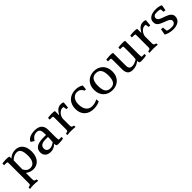

<svg xmlns="http://www.w3.org/2000/svg" viewBox="369 -2040 3800 3800"><g transform="rotate(-45 2268.5 -140.5)"><path d="M210.9 -142.6Q234.9 -96.7 266.6 -73Q298.3 -49.3 343.8 -49.3Q379.9 -49.3 406.2 -64Q432.6 -78.6 449.5 -105.5Q466.3 -132.3 474.4 -170.2Q482.4 -208 482.4 -254.9Q482.4 -358.4 455.1 -410.2Q427.7 -461.9 368.7 -461.9Q352.1 -461.9 333.3 -458.5Q314.5 -455.1 294.7 -447Q274.9 -439 254.9 -425.3Q234.9 -411.6 215.8 -391.6ZM210 -447.8Q242.2 -481.4 286.9 -500Q331.5 -518.6 384.8 -518.6Q432.6 -518.6 471.2 -501.2Q509.8 -483.9 536.9 -451.2Q564 -418.5 578.6 -370.6Q593.3 -322.8 593.3 -262.2Q593.3 -192.9 575.2 -141.4Q557.1 -89.8 526.6 -55.9Q496.1 -22 455.6 -5.1Q415 11.7 370.1 11.7Q324.2 11.7 285.2 -3.2Q246.1 -18.1 210.9 -44.4V117.2Q210.9 137.7 211.9 151.1Q212.9 164.6 218.5 173.3Q224.1 182.1 236.1 187.3Q248 192.4 270 195.8L273.9 238.8Q237.3 232.9 207 231.4Q176.8 230 149.9 230Q122.1 230 96.9 231.4Q71.8 232.9 43.9 238.8L46.4 195.8Q68.8 192.4 81.3 188.2Q93.8 184.1 99.4 177Q105 169.9 106 158.7Q106.9 147.5 106.9 129.9V-405.8Q106.9 -417 106.4 -428.5Q106 -439.9 103.5 -449.7Q85.9 -457 60.5 -457H13.2V-503.9Q19 -505.4 31.2 -507.1Q43.5 -508.8 59.6 -510.3Q75.7 -511.7 94 -512.7Q112.3 -513.7 130.9 -513.7Q154.3 -513.7 175 -511.5Q195.8 -509.3 209 -503.9Z M1016.1 -100.1Q1019 -126.5 1021.5 -159.9Q1023.9 -193.4 1023.9 -238.8H946.8Q877 -238.8 839.8 -212.9Q802.7 -187 802.7 -136.7Q802.7 -92.8 827.1 -71Q851.6 -49.3 892.6 -49.3Q923.3 -49.3 955.1 -63.7Q986.8 -78.1 1016.1 -100.1ZM1213.9 -9.3Q1189 -0.5 1157.7 2.9Q1126.5 6.3 1088.4 6.3Q1068.4 6.3 1054.4 5.4Q1040.5 4.4 1032 -0.7Q1023.4 -5.9 1019.5 -16.6Q1015.6 -27.3 1015.6 -46.4L1014.6 -56.2Q1000 -43 983.4 -30.8Q966.8 -18.6 947.3 -9Q927.7 0.5 905.3 6.1Q882.8 11.7 856.4 11.7Q821.8 11.7 792.5 2.7Q763.2 -6.3 742.2 -24.4Q721.2 -42.5 709.5 -69.3Q697.8 -96.2 697.8 -132.3Q697.8 -213.4 760.7 -253.9Q823.7 -294.4 952.1 -294.4H1023.9V-327.6Q1023.9 -364.3 1019 -390.4Q1014.2 -416.5 1003.2 -433.3Q992.2 -450.2 974.1 -458.3Q956.1 -466.3 930.2 -466.3Q900.9 -466.3 877.7 -458Q854.5 -449.7 836.4 -436.3Q818.4 -422.9 804.4 -405.3Q790.5 -387.7 779.3 -368.7L711.4 -411.6Q714.8 -431.6 731 -450.7Q747.1 -469.7 774.4 -484.9Q801.8 -500 839.6 -509Q877.4 -518.1 924.3 -518.1Q1028.8 -518.1 1078.1 -470.5Q1127.4 -422.9 1127.4 -333V-131.3Q1127.4 -103.5 1129.9 -83.7Q1132.3 -64 1135.7 -49.3H1213.9Z M1482.9 -386.2Q1501 -415 1518.6 -439.5Q1536.1 -463.9 1556.4 -481.4Q1576.7 -499 1601.1 -508.8Q1625.5 -518.6 1657.2 -518.6Q1687.5 -518.6 1703.1 -513.7Q1718.8 -508.8 1727.1 -503.9L1714.8 -369.1H1670.9L1659.2 -440.4Q1646 -441.9 1638.7 -442.9Q1631.3 -443.8 1626 -443.8Q1603 -443.8 1578.4 -429.9Q1553.7 -416 1533.2 -392.8Q1512.7 -369.6 1499.5 -339.6Q1486.3 -309.6 1486.3 -277.3V-112.8Q1486.3 -92.3 1487.3 -78.9Q1488.3 -65.4 1493.9 -56.6Q1499.5 -47.9 1511.5 -43Q1523.4 -38.1 1545.4 -34.7L1549.8 6.3Q1514.6 3.4 1485.8 1.7Q1457 0 1429.2 0Q1402.8 0 1376.2 1.5Q1349.6 2.9 1319.8 6.3L1321.8 -34.7Q1344.7 -37.6 1357.2 -41.5Q1369.6 -45.4 1375.2 -52.7Q1380.9 -60.1 1381.8 -71.3Q1382.8 -82.5 1382.8 -100.1V-416Q1382.8 -424.8 1382.1 -433.3Q1381.3 -441.9 1378.9 -449.7Q1372.1 -453.1 1364.3 -455.1Q1356.4 -457 1345.2 -457H1290V-503.9Q1295.9 -505.4 1307.6 -507.1Q1319.3 -508.8 1334.7 -510.3Q1350.1 -511.7 1367.9 -512.7Q1385.7 -513.7 1404.3 -513.7Q1427.7 -513.7 1448.5 -511.5Q1469.2 -509.3 1482.9 -503.9Z M2231.4 -26.4Q2199.2 -7.3 2154.1 2.2Q2108.9 11.7 2058.6 11.7Q2001.5 11.7 1953.6 -5.4Q1905.8 -22.5 1870.8 -55.4Q1835.9 -88.4 1816.7 -136.5Q1797.4 -184.6 1797.4 -246.6Q1797.4 -311.5 1817.9 -362.3Q1838.4 -413.1 1874.3 -447.5Q1910.2 -481.9 1959.2 -500Q2008.3 -518.1 2065.9 -518.1Q2090.8 -518.1 2114.5 -514.9Q2138.2 -511.7 2159.4 -505.6Q2180.7 -499.5 2198.7 -491Q2216.8 -482.4 2230 -471.7L2221.7 -373.5H2186.5Q2163.1 -419.4 2132.1 -440.9Q2101.1 -462.4 2055.7 -462.4Q2022.5 -462.4 1994.6 -448.5Q1966.8 -434.6 1946.8 -409.7Q1926.8 -384.8 1915.5 -349.9Q1904.3 -314.9 1904.3 -273.4Q1904.3 -214.4 1917.5 -171.9Q1930.7 -129.4 1953.4 -102.3Q1976.1 -75.2 2006.1 -62.3Q2036.1 -49.3 2070.3 -49.3Q2116.2 -49.3 2153.6 -59.3Q2190.9 -69.3 2224.6 -89.8Z M2842.8 -252.9Q2842.8 -187.5 2822 -137.9Q2801.3 -88.4 2766.1 -55.2Q2731 -22 2684.1 -5.1Q2637.2 11.7 2584.5 11.7Q2529.8 11.7 2482.7 -5.9Q2435.5 -23.4 2400.6 -57.1Q2365.7 -90.8 2345.7 -140.1Q2325.7 -189.5 2325.7 -252.9Q2325.7 -315.9 2345.7 -365.2Q2365.7 -414.6 2400.6 -448.5Q2435.5 -482.4 2482.7 -500.5Q2529.8 -518.6 2584.5 -518.6Q2638.7 -518.6 2686 -500.5Q2733.4 -482.4 2768.1 -448.5Q2802.7 -414.6 2822.8 -365.2Q2842.8 -315.9 2842.8 -252.9ZM2437.5 -253.4Q2437.5 -145 2472.9 -93.8Q2508.3 -42.5 2584 -42.5Q2623.5 -42.5 2651.6 -55.7Q2679.7 -68.8 2697.3 -95.2Q2714.8 -121.6 2722.9 -161.1Q2731 -200.7 2731 -253.4Q2731 -357.9 2695.6 -409.9Q2660.2 -461.9 2584 -461.9Q2544.9 -461.9 2517.1 -448.5Q2489.3 -435.1 2471.7 -408.7Q2454.1 -382.3 2445.8 -343.3Q2437.5 -304.2 2437.5 -253.4Z M3448.7 -131.3Q3448.7 -103.5 3451.2 -83.7Q3453.6 -64 3457 -49.3H3535.6V-7.3Q3510.3 -1 3478.3 2.7Q3446.3 6.3 3406.7 6.3Q3388.2 6.3 3374.8 5.1Q3361.3 3.9 3353 -0.7Q3344.7 -5.4 3340.8 -14.6Q3336.9 -23.9 3336.9 -39.6V-56.2L3329.6 -50.8Q3314.5 -39.6 3297.9 -28.6Q3281.2 -17.6 3260 -8.5Q3238.8 0.5 3211.9 6.1Q3185.1 11.7 3149.9 11.7Q3075.7 11.7 3041.5 -28.3Q3007.3 -68.4 3007.3 -146V-404.8Q3007.3 -418.9 3005.9 -430.4Q3004.4 -441.9 3002 -451.7Q2993.2 -454.6 2982.9 -455.8Q2972.7 -457 2961.4 -457H2920.9V-503.9Q2927.2 -505.4 2939.9 -507.1Q2952.6 -508.8 2969.5 -510.3Q2986.3 -511.7 3006.1 -512.7Q3025.9 -513.7 3046.4 -513.7Q3064.9 -513.7 3082 -511.5Q3099.1 -509.3 3110.8 -503.9V-171.9Q3110.8 -146.5 3112.5 -124.3Q3114.3 -102.1 3122.6 -85.4Q3130.9 -68.8 3148.7 -59.1Q3166.5 -49.3 3198.7 -49.3Q3223.1 -49.3 3247.6 -56.9Q3272 -64.5 3291.7 -73.5Q3311.5 -82.5 3324 -90.6Q3336.4 -98.6 3336.9 -100.1Q3342.3 -132.8 3343.8 -173.8Q3345.2 -214.8 3345.2 -259.3V-404.8Q3345.2 -432.6 3339.4 -451.7Q3331.1 -454.6 3320.8 -455.8Q3310.5 -457 3299.3 -457H3258.8V-503.9Q3265.1 -505.4 3277.8 -507.1Q3290.5 -508.8 3307.4 -510.3Q3324.2 -511.7 3344 -512.7Q3363.8 -513.7 3384.3 -513.7Q3402.8 -513.7 3420.2 -511.5Q3437.5 -509.3 3448.7 -503.9Z M3784.7 -386.2Q3802.7 -415 3820.3 -439.5Q3837.9 -463.9 3858.2 -481.4Q3878.4 -499 3902.8 -508.8Q3927.2 -518.6 3959 -518.6Q3989.3 -518.6 4004.9 -513.7Q4020.5 -508.8 4028.8 -503.9L4016.6 -369.1H3972.7L3960.9 -440.4Q3947.8 -441.9 3940.4 -442.9Q3933.1 -443.8 3927.7 -443.8Q3904.8 -443.8 3880.1 -429.9Q3855.5 -416 3835 -392.8Q3814.5 -369.6 3801.3 -339.6Q3788.1 -309.6 3788.1 -277.3V-112.8Q3788.1 -92.3 3789.1 -78.9Q3790 -65.4 3795.7 -56.6Q3801.3 -47.9 3813.2 -43Q3825.2 -38.1 3847.2 -34.7L3851.6 6.3Q3816.4 3.4 3787.6 1.7Q3758.8 0 3731 0Q3704.6 0 3678 1.5Q3651.4 2.9 3621.6 6.3L3623.5 -34.7Q3646.5 -37.6 3658.9 -41.5Q3671.4 -45.4 3677 -52.7Q3682.6 -60.1 3683.6 -71.3Q3684.6 -82.5 3684.6 -100.1V-416Q3684.6 -424.8 3683.8 -433.3Q3683.1 -441.9 3680.7 -449.7Q3673.8 -453.1 3666 -455.1Q3658.2 -457 3647 -457H3591.8V-503.9Q3597.7 -505.4 3609.4 -507.1Q3621.1 -508.8 3636.5 -510.3Q3651.9 -511.7 3669.7 -512.7Q3687.5 -513.7 3706.1 -513.7Q3729.5 -513.7 3750.2 -511.5Q3771 -509.3 3784.7 -503.9Z M4163.6 -158.7Q4166 -129.4 4168 -107.2Q4169.9 -85 4172.4 -64.5Q4194.3 -53.2 4222.9 -47.9Q4251.5 -42.5 4293.9 -42.5Q4320.3 -42.5 4339.4 -48.6Q4358.4 -54.7 4370.6 -65.4Q4382.8 -76.2 4388.7 -89.8Q4394.5 -103.5 4394.5 -119.1Q4394.5 -134.3 4387.7 -146.5Q4380.9 -158.7 4368.4 -168.9Q4356 -179.2 4338.4 -187.7Q4320.8 -196.3 4299.3 -204.6L4257.3 -220.7Q4218.3 -235.8 4189 -249.5Q4159.7 -263.2 4140.1 -280Q4120.6 -296.9 4110.8 -318.8Q4101.1 -340.8 4101.1 -372.6Q4101.1 -405.8 4115.2 -432.9Q4129.4 -460 4156.2 -479Q4183.1 -498 4222.4 -508.3Q4261.7 -518.6 4311.5 -518.6Q4363.3 -518.6 4401.6 -509.5Q4439.9 -500.5 4460.9 -486.8Q4460.9 -481 4459 -468.5Q4457 -456.1 4453.9 -439.7Q4450.7 -423.3 4447 -404.3Q4443.4 -385.3 4439.9 -366.2L4391.1 -374.5Q4390.1 -396.5 4389.2 -414.6Q4388.2 -432.6 4387.2 -444.8Q4366.7 -456.1 4341.8 -459Q4316.9 -461.9 4284.2 -461.9Q4236.8 -461.9 4214.8 -443.8Q4192.9 -425.8 4192.9 -394.5Q4192.9 -376 4200.7 -362.3Q4208.5 -348.6 4221.9 -338.4Q4235.4 -328.1 4253.7 -320.1Q4272 -312 4293 -304.7L4342.8 -287.1Q4381.3 -273.4 4409.7 -259Q4438 -244.6 4456.5 -227.5Q4475.1 -210.4 4484.1 -189.9Q4493.2 -169.4 4493.2 -144.5Q4493.2 -105 4477.5 -75.7Q4461.9 -46.4 4434.1 -27.1Q4406.2 -7.8 4367.9 2Q4329.6 11.7 4284.7 11.7Q4255.4 11.7 4225.8 7.3Q4196.3 2.9 4170.2 -4.2Q4144 -11.2 4122.8 -20.3Q4101.6 -29.3 4088.9 -38.1L4112.8 -165Z"/></g></svg>

Font: Tienne
Style: Regular
Weight: 400
Designer: vernon adams
Foundry: vernon adams
Version: Version 1.001